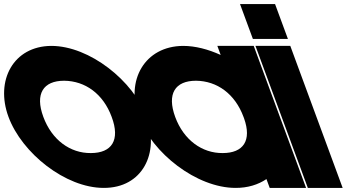

<svg xmlns="http://www.w3.org/2000/svg" viewBox="-174 -852 1700 937"><path d="M-132.7 -282C-198 -459 -109 -627 76.4 -628C263.2 -628 477.2 -457 540.8 -282C606 -105 521.1 66 332 65C145.2 65 -67.5 -105 -132.7 -282ZM37.3 -282C78.9 -169 168.4 -104 269.3 -105C371.6 -105 413.8 -168 370.8 -282C329.5 -394 241.8 -457 139.1 -458C36.8 -458 -4 -394 37.3 -282Z M503.6 -281C438 -459 531.7 -627 719.9 -628C778.6 -628 841.8 -611.6 902.9 -583.8L886.7 -628H1064.2L1095.5 -543L1190.8 -284.5L1192.1 -281L1288.4 -20L1319.7 65H1142.2L1126.3 21.9C1085.8 49.3 1034.7 65.3 975.5 65C785.7 65 568.5 -105 503.6 -281ZM681.1 -281C722.4 -169 811.9 -104 912.8 -105C1013.4 -105 1056 -165.8 1016.8 -275.2L1014.6 -281C973 -394 885.3 -457 782.6 -458C680.2 -458 639.5 -394 681.1 -281Z M1145.1 -662H1060.1L997.4 -832H1082.4H1083.4H1168.4L1231.1 -662H1146.1ZM1104 -543 1072.7 -628H1242.7L1274 -543L1466.9 -20L1498.2 65H1328.2L1296.9 -20Z"/></svg>

Font: Nordica Plus
Style: NordicaClassicBkExtOpObl
Weight: 900
Version: Version 1.01